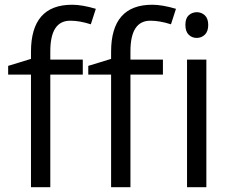

<svg xmlns="http://www.w3.org/2000/svg" viewBox="-20 -785 972 805"><path d="M663.1 -472.2H526.9V0H445.8V-472.2H350.1V-508.8L445.8 -538.1V-567.9Q445.8 -765.1 618.2 -765.1Q660.6 -765.1 717.8 -748L696.8 -683.1Q649.9 -698.2 610.4 -698.2Q526.9 -698.2 526.9 -569.8V-535.2H663.1ZM327.1 -472.2H190.9V0H109.9V-472.2H14.2V-508.8L109.9 -538.1V-567.9Q109.9 -765.1 282.2 -765.1Q324.7 -765.1 381.8 -748L360.8 -683.1Q314 -698.2 274.4 -698.2Q190.9 -698.2 190.9 -569.8V-535.2H327.1ZM804.7 -733.9Q824.7 -733.9 838.9 -720.7Q853 -707.5 853 -680.2Q853 -653.3 838.9 -639.6Q824.7 -626 804.7 -626Q784.7 -626 771 -639.6Q757.3 -653.3 757.3 -680.7Q757.3 -708 771 -720.7Q784.7 -733.4 804.7 -733.9ZM845.2 0H764.2V-535.2H845.2Z"/></svg>

Font: OpenSans-Regular
Style: Regular
Weight: 400
Foundry: Ascender Corporation
Version: Version 1.10